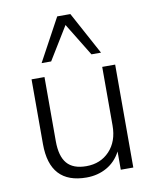

<svg xmlns="http://www.w3.org/2000/svg" viewBox="-85 -817 723 891"><g transform="rotate(-10 276.5 -372.0)"><path d="M251 8Q78 8 78 -180V-485H139V-183Q139 -112 168 -78Q197 -44 259 -44Q326 -44 368.5 -89Q411 -134 411 -209V-485H472V0H413V-86Q389 -40 346.5 -16Q304 8 251 8ZM137 -551 246 -752H308L417 -551H372L277 -706L182 -551Z"/></g></svg>

Font: Nunito Sans Light
Style: Regular
Weight: 300
Designer: Vernon Adams
Foundry: Vernon Adams
Version: Version 3.101; ttfautohint (v1.8.4.7-5d5b);gftools[0.9.27]